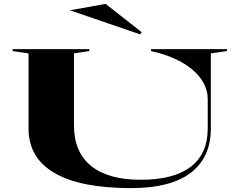

<svg xmlns="http://www.w3.org/2000/svg" viewBox="-20 -961 1222 989"><path d="M655 8Q394 8 260.5 -70Q127 -148 127 -299V-686L45 -698V-708H440V-698L361 -686V-316Q361 -178 449 -106.5Q537 -35 705 -35Q875 -35 962.5 -102Q1050 -169 1050 -299V-451Q1050 -493 1030 -531Q1010 -569 972 -601.5Q934 -634 880 -658.5Q826 -683 758 -698V-708H1149V-698L1066 -686V-299Q1066 -150 962.5 -71Q859 8 655 8ZM702 -784 340 -908 524 -941 710 -795Z"/></svg>

Font: Kalnia Expanded
Style: Regular
Weight: 400
Width: 7
Designer: Frida Medrano
Foundry: Frida Medrano
Version: Version 1.105